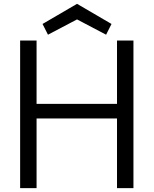

<svg xmlns="http://www.w3.org/2000/svg" viewBox="-20 -967 790 987"><path d="M168 0V-357.9H581.5V0H666V-758.8H581.5V-433.1H168V-758.8H83.5V0ZM376 -867.2 525.4 -788.6 553.2 -843.8 376 -947.3 198.7 -843.8 226.6 -788.6Z"/></svg>

Font: Duru Sans
Style: Regular
Weight: 400
Designer: Onur Yazıcıgil
Foundry: Onur Yazıcıgil
Version: Version 1.002